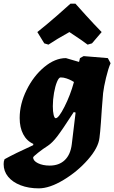

<svg xmlns="http://www.w3.org/2000/svg" viewBox="-95 -792 627 1054"><path d="M-75 109Q-75 100 -74 95L-70 82Q-14 51 87 5L88 -2Q52 -18 32.5 -55Q13 -92 13 -144Q13 -221 51 -298Q89 -375 148 -424Q207 -473 267 -473L339 -452L344 -473L364 -484L497 -473L512 -445Q499 -415 487 -365Q475 -315 471 -281Q470 -275 464 -194Q463 -176 459 -120Q455 -64 451 -35Q445 19 387.5 84.5Q330 150 253.5 196Q177 242 118 242Q62 242 18 225Q-26 208 -50.5 178Q-75 148 -75 109ZM311 -342Q308 -344 297 -350Q286 -356 270 -361.5Q254 -367 238 -367Q228 -367 218 -343Q208 -319 201.5 -282Q195 -245 195 -209Q195 -179 199.5 -161Q204 -143 211 -143Q227 -143 259 -206Q291 -269 311 -342ZM299 0 320 -174 310 -177Q246 -78 219 -43Q192 -8 168 8Q141 25 114 46.5Q87 68 87 72Q87 91 113.5 104Q140 117 178 117Q229 117 260.5 87Q292 57 299 0ZM292 -772H319Q332 -757 376.5 -708Q421 -659 463 -616L410 -554L386 -547Q359 -568 286 -616Q214 -576 171 -547L148 -554L110 -616Q164 -659 220 -708Q276 -757 292 -772Z"/></svg>

Font: Alegreya Black
Style: Italic
Weight: 900
Italic angle: -7°
Designer: Juan Pablo del Peral
Foundry: Huerta Tipografica
Version: Version 2.007; ttfautohint (v1.6)